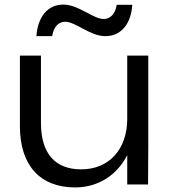

<svg xmlns="http://www.w3.org/2000/svg" viewBox="-20 -806 748 839"><path d="M627 0 628 -178V-563H536V-287C536 -154 457 -66 335 -66C220 -66 159 -136 159 -269V-563H67V-254C67 -85 154 13 308 13C408 13 490 -39 536 -128V0ZM208 -648C214 -688 235 -711 265 -711C310 -711 374 -648 440 -648C512 -648 553 -705 558 -785H490C484 -746 463 -723 433 -723C387 -723 323 -786 257 -786C187 -786 145 -731 139 -648Z"/></svg>

Font: Bounded Light
Style: Regular
Weight: 300
Designer: Vlad Churkin
Version: Version 3.0